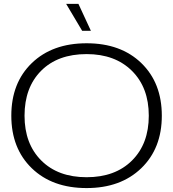

<svg xmlns="http://www.w3.org/2000/svg" viewBox="-20 -958 889 986"><path d="M424.8 7.8Q248.5 7.8 143.3 -94Q38.1 -195.8 38.1 -363.8Q38.1 -532.7 143.6 -634.3Q249 -735.8 424.8 -735.8Q600.6 -735.8 705.8 -634Q811 -532.2 811 -363.8Q811 -195.8 705.3 -94Q599.6 7.8 424.8 7.8ZM106 -363.8Q106 -219.7 191.9 -133.8Q277.8 -47.9 424.8 -47.9Q571.8 -47.9 658 -133.8Q744.1 -219.7 744.1 -363.8Q744.1 -508.3 657.5 -594.2Q570.8 -680.2 424.8 -680.2Q276.4 -680.2 191.2 -594.5Q106 -508.8 106 -363.8ZM319.8 -938H382.8L446.8 -799.8H401.9Z"/></svg>

Font: Lumene Sans Expanded Light
Style: Regular
Weight: 300
Width: 7
Designer: Deni Anggara
Version: Version 1.003;Glyphs 3.1.2 (3151)